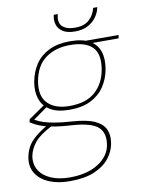

<svg xmlns="http://www.w3.org/2000/svg" viewBox="-126 -731 787 1031"><g transform="rotate(-10 267.0 -215.5)"><path d="M171 232Q105 232 57.5 211.5Q10 191 -13 154Q-36 117 -27 66Q-21 35 -7 10Q7 -15 35 -38.5Q63 -62 108 -89L128 -78Q60 -44 31.5 -10Q3 24 -5 64Q-12 108 8.5 141.5Q29 175 72 193.5Q115 212 174 212Q269 212 329.5 173.5Q390 135 400 75Q411 11 375 -22Q339 -55 233 -62Q182 -65 146 -70.5Q110 -76 85 -83.5Q60 -91 43 -99.5Q26 -108 12 -117L15 -133L109 -198L129 -191L28 -119L24 -133Q37 -128 50.5 -120.5Q64 -113 85 -106Q106 -99 142 -92.5Q178 -86 237 -82Q316 -77 359 -57.5Q402 -38 416.5 -5.5Q431 27 423 72Q416 113 387 150Q358 187 305 209.5Q252 232 171 232ZM236 -146Q169 -146 130.5 -170Q92 -194 78.5 -235Q65 -276 74 -326Q84 -381 111.5 -421.5Q139 -462 186 -485Q233 -508 300 -508Q370 -508 408.5 -485Q447 -462 460 -421.5Q473 -381 463 -326Q454 -276 427 -235Q400 -194 353 -170Q306 -146 236 -146ZM240 -166Q330 -166 379.5 -210Q429 -254 442 -327Q457 -410 420 -449Q383 -488 297 -488Q218 -488 164 -449Q110 -410 95 -327Q81 -247 121 -206.5Q161 -166 240 -166ZM390 -478 384 -496H564L561 -478ZM338 -555Q295 -555 271.5 -570.5Q248 -586 241 -608.5Q234 -631 238 -653L240 -663H262Q250 -618 272.5 -596.5Q295 -575 342 -575Q391 -575 418 -599.5Q445 -624 455 -663H477L475 -654Q470 -632 453.5 -609Q437 -586 408.5 -570.5Q380 -555 338 -555Z"/></g></svg>

Font: DM Sans 24pt Thin
Style: Italic
Weight: 250
Italic angle: -10°
Designer: Colophon Foundry, Jonny Pinhorn
Foundry: Colophon Foundry
Version: Version 4.004;gftools[0.9.30]